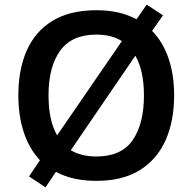

<svg xmlns="http://www.w3.org/2000/svg" viewBox="-20 -769 829 827"><path d="M730 -358Q730 -247 693 -164.5Q656 -82 582 -36Q508 10 395 10Q292 10 221 -29L176 38L105 -9L152 -79Q106 -128 82.5 -199Q59 -270 59 -359Q59 -470 95.5 -552Q132 -634 206.5 -679.5Q281 -725 396 -725Q447 -725 490 -715Q533 -705 568 -686L612 -749L682 -703L635 -636Q682 -588 706 -517.5Q730 -447 730 -358ZM600 -358Q600 -465 563 -529L285 -122Q306 -109 334 -102Q362 -95 395 -95Q503 -95 551.5 -165.5Q600 -236 600 -358ZM189 -358Q189 -306 198 -262.5Q207 -219 226 -186L505 -592Q460 -620 396 -620Q289 -620 239 -550.5Q189 -481 189 -358Z"/></svg>

Font: Noto Sans Sundanese SemiBold
Style: Regular
Weight: 600
Version: Version 2.003